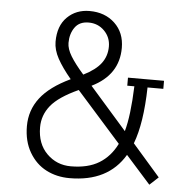

<svg xmlns="http://www.w3.org/2000/svg" viewBox="-53 -789 860 858"><g transform="rotate(5 377.0 -360.0)"><path d="M314.9 -735.8Q383.8 -735.8 428 -694.1Q472.2 -652.3 472.2 -584Q472.2 -462.4 352.1 -403.8L518.1 -214.8Q538.1 -285.2 543 -418H511.2V-454.1H672.9V-418H602.1Q598.6 -257.3 563 -164.1L687 -22L647.9 14.2L537.1 -109.9Q462.4 16.1 290 16.1Q231.9 16.1 185.1 -8.1Q138.2 -32.2 109.1 -81.8Q80.1 -131.3 80.1 -199.2Q80.1 -270.5 122.6 -325.9Q165 -381.3 256.8 -424.8Q216.8 -472.7 195.8 -511.2Q174.8 -549.8 174.8 -585.9Q174.8 -657.2 214.6 -696.5Q254.4 -735.8 314.9 -735.8ZM314.9 -684.1Q273.4 -684.1 253.2 -655.3Q232.9 -626.5 232.9 -585.9Q232.9 -559.1 252.4 -526.9Q272 -494.6 311 -450.2Q365.7 -477.5 389.9 -510Q414.1 -542.5 414.1 -585Q414.1 -626.5 385.5 -655.3Q356.9 -684.1 314.9 -684.1ZM296.9 -379.9Q209 -339.8 174.1 -296.6Q139.2 -253.4 139.2 -199.2Q139.2 -125 183.3 -81.1Q227.5 -37.1 291 -37.1Q367.7 -37.1 417.5 -67.4Q467.3 -97.7 496.1 -155.8Z"/></g></svg>

Font: Stilu Light
Style: Regular
Weight: 300
Designer: Genilson Lima Santos
Foundry: Genilson Lima Santos
Version: Version 1.200;PS 001.200;hotconv 1.0.88;makeotf.lib2.5.64775